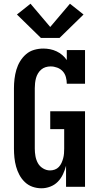

<svg xmlns="http://www.w3.org/2000/svg" viewBox="-20 -1004 540 1032"><path d="M203 8Q178 8 155 0Q132 -8 114 -25Q96 -42 84.5 -63.5Q73 -85 66.5 -108.5Q60 -132 57.5 -156.5Q55 -181 55 -205V-530Q55 -555 58 -580Q61 -605 68 -629Q75 -653 88 -674.5Q101 -696 120 -712.5Q139 -729 163.5 -736Q188 -743 213 -743Q231 -743 249 -739.5Q267 -736 284 -728Q301 -720 315 -708Q329 -696 339 -681V-735H437V-554H339Q339 -572 334 -590Q329 -608 317 -621Q305 -634 287.5 -640.5Q270 -647 252 -647Q238 -647 225 -643Q212 -639 201.5 -630Q191 -621 184 -609Q177 -597 173.5 -584Q170 -571 168.5 -557.5Q167 -544 167 -530V-205Q167 -185 170.5 -165Q174 -145 183.5 -127.5Q193 -110 211 -99Q229 -88 249 -88Q262 -88 274.5 -92.5Q287 -97 296 -106.5Q305 -116 310.5 -128Q316 -140 319.5 -153Q323 -166 324 -179Q325 -192 325 -205V-310H250V-406H437V0H335V-113Q329 -90 318.5 -67.5Q308 -45 291 -27.5Q274 -10 250.5 -1Q227 8 203 8ZM200 -800 71 -926 144 -984 250 -859 356 -984 429 -926 300 -800Z"/></svg>

Font: Iosevka Gothic
Style: Bold
Weight: 700
Monospace: yes
Designer: Belleve Invis
Foundry: Belleve Invis
Version: Version 15.5.1; ttfautohint (v1.8.4)